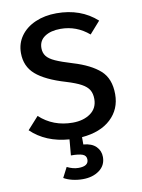

<svg xmlns="http://www.w3.org/2000/svg" viewBox="-101 -772 802 1087"><g transform="rotate(-10 300.0 -228.5)"><path d="M322 12V54Q370 58 394.5 82.5Q419 107 419 143Q419 191 381 219Q343 247 286 247Q255 247 226 240Q197 233 177 221L207 163Q241 180 273 180Q330 180 330 142Q330 119 308.5 111Q287 103 242 103L250 12Q115 2 31 -79L95 -150Q173 -78 285 -78Q347 -78 387.5 -107Q428 -136 428 -189Q428 -220 415.5 -241Q403 -262 373 -278.5Q343 -295 287 -312Q172 -346 118 -393Q64 -440 64 -517Q64 -572 94.5 -614.5Q125 -657 179 -680.5Q233 -704 301 -704Q440 -704 532 -621L471 -552Q400 -613 308 -613Q252 -613 217.5 -590Q183 -567 183 -524Q183 -497 197.5 -478Q212 -459 246.5 -443.5Q281 -428 344 -409Q444 -379 496.5 -332Q549 -285 549 -195Q549 -109 489 -53Q429 3 322 12Z"/></g></svg>

Font: Fira Mono Medium
Style: Regular
Weight: 500
Designer: Carrois Corporate & Edenspiekermann AG
Foundry: Carrois Corporate GbR & Edenspiekermann AG
Version: Version 3.206